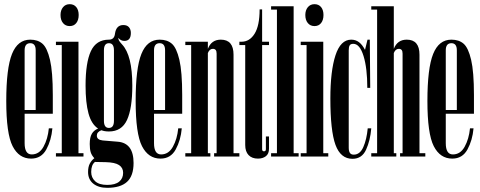

<svg xmlns="http://www.w3.org/2000/svg" viewBox="-20 -750 2301 920"><path d="M98 -64Q98 -10 132 -10Q168 -10 188.5 -47Q209 -84 214 -135H231Q226 -78 202 -34Q178 10 129 10Q71 10 40.5 -49.5Q10 -109 10 -266Q10 -423 37.5 -491.5Q65 -560 125 -560Q161 -560 183.5 -540.5Q206 -521 219.5 -463.5Q233 -406 233 -295V-205H98ZM98 -223H151V-509Q151 -543 125 -543Q98 -543 98 -509Z M248 -16H276V-534H248V-550H356V-16H380V0H248ZM314 -730Q334 -730 345.5 -716Q357 -702 357 -678Q357 -654 345.5 -639.5Q334 -625 314 -625Q294 -625 282 -639.5Q270 -654 270 -678Q270 -701 282 -715.5Q294 -730 314 -730Z M620 31Q620 93 588.5 121.5Q557 150 494 150Q452 150 427 130Q402 110 402 74Q402 50 410 34.5Q418 19 432 8Q419 -6 414.5 -21Q410 -36 410 -60Q410 -92 420 -109Q430 -126 450 -134Q418 -155 404 -206.5Q390 -258 390 -340Q390 -450 415.5 -505Q441 -560 502 -560Q528 -560 531 -589Q537 -630 571 -630Q589 -630 598 -619.5Q607 -609 607 -592Q607 -554 576 -554Q558 -554 547 -569Q547 -561 550.5 -555Q554 -549 565 -537Q614 -485 614 -340Q614 -230 588.5 -175Q563 -120 502 -120Q481 -120 466 -126Q444 -118 444 -100Q444 -80 472 -77L544 -71Q620 -65 620 31ZM478 -171Q478 -137 502 -137Q526 -137 526 -171V-509Q526 -543 502 -543Q478 -543 478 -509ZM570 78Q570 54 550.5 41Q531 28 486 27L435 26Q417 40 417 74Q417 101 436 118.5Q455 136 494 136Q532 136 551 120.5Q570 105 570 78Z M718 -64Q718 -10 752 -10Q788 -10 808.5 -47Q829 -84 834 -135H851Q846 -78 822 -34Q798 10 749 10Q691 10 660.5 -49.5Q630 -109 630 -266Q630 -423 657.5 -491.5Q685 -560 745 -560Q781 -560 803.5 -540.5Q826 -521 839.5 -463.5Q853 -406 853 -295V-205H718ZM718 -223H771V-509Q771 -543 745 -543Q718 -543 718 -509Z M1127 -16V0H1006V-16H1018V-493Q1018 -505 1013.5 -510.5Q1009 -516 1000 -516Q984 -516 976 -496V-16H988V0H868V-16H896V-534H868V-550H976V-516Q993 -560 1038 -560Q1099 -560 1099 -488V-16Z M1155 -534H1127V-550H1137Q1176 -550 1200 -588.5Q1224 -627 1224 -705H1236V-550H1269V-534H1236V-35Q1236 -25 1245 -25Q1254 -25 1254 -35V-96H1269V-38Q1269 -13 1254 -1.5Q1239 10 1216 10Q1187 10 1171 -7Q1155 -24 1155 -55Z M1279 -16H1307V-704H1279V-720H1387V-16H1411V0H1279Z M1421 -16H1449V-534H1421V-550H1529V-16H1553V0H1421ZM1487 -730Q1507 -730 1518.5 -716Q1530 -702 1530 -678Q1530 -654 1518.5 -639.5Q1507 -625 1487 -625Q1467 -625 1455 -639.5Q1443 -654 1443 -678Q1443 -701 1455 -715.5Q1467 -730 1487 -730Z M1742 -135H1759Q1754 -76 1734 -32.5Q1714 11 1669 11Q1612 11 1587.5 -56Q1563 -123 1563 -278Q1563 -410 1587.5 -485Q1612 -560 1663 -560Q1684 -560 1700 -548Q1716 -536 1729 -511L1741 -560H1752L1754 -329H1740Q1740 -423 1722 -481.5Q1704 -540 1673 -540Q1660 -540 1655.5 -532.5Q1651 -525 1651 -509V-42Q1651 -26 1656.5 -17.5Q1662 -9 1675 -9Q1705 -9 1721 -45.5Q1737 -82 1742 -135Z M2018 -16V0H1897V-16H1909V-493Q1909 -505 1904.5 -510.5Q1900 -516 1891 -516Q1875 -516 1867 -496V-16H1879V0H1759V-16H1787V-704H1759V-720H1867V-516Q1884 -560 1929 -560Q1990 -560 1990 -488V-16Z M2116 -64Q2116 -10 2150 -10Q2186 -10 2206.5 -47Q2227 -84 2232 -135H2249Q2244 -78 2220 -34Q2196 10 2147 10Q2089 10 2058.5 -49.5Q2028 -109 2028 -266Q2028 -423 2055.5 -491.5Q2083 -560 2143 -560Q2179 -560 2201.5 -540.5Q2224 -521 2237.5 -463.5Q2251 -406 2251 -295V-205H2116ZM2116 -223H2169V-509Q2169 -543 2143 -543Q2116 -543 2116 -509Z"/></svg>

Font: FFF_Magyar-Nemzet Bold
Style: Regular
Weight: 700
Width: 2
Designer: bBox Type GmbH
Foundry: bBox Type GmbH
Version: Version 0.004